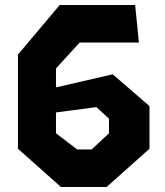

<svg xmlns="http://www.w3.org/2000/svg" viewBox="-20 -750 660 770"><path d="M224.5 0H407.5L579.5 -153.5V-324.5L432 -452L204.5 -399.5V-475.5L299.5 -579.5H537L522 -730H219.5L52 -531V-153.5ZM204.5 -215.5V-299L366.5 -320.5L417 -274V-215.5L347.5 -150.5H289.5Z"/></svg>

Font: Monaspace Krypton ExtraBold
Style: Regular
Weight: 800
Designer: Riley Cran & the Lettermatic Team
Foundry: Lettermatic
Version: Version 1.101 (Monaspace Krypton)